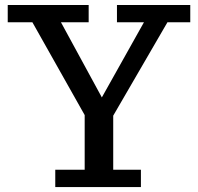

<svg xmlns="http://www.w3.org/2000/svg" viewBox="-20 -755 799 775"><path d="M321.8 -290.5 110.8 -665H11.2V-734.9H337.9V-665H226.1L391.1 -361.8L561 -665H452.1V-734.9H748V-665H655.8L437 -288.1V-69.8H548.8V0H203.1V-69.8H321.8Z"/></svg>

Font: Trocchi
Style: Regular
Weight: 400
Designer: vernon adams
Version: Version 1.0; ttfautohint (v0.8) -l 6 -r 50 -G 100